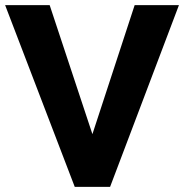

<svg xmlns="http://www.w3.org/2000/svg" viewBox="-23 -730 719 750"><path d="M269 0H407L676 -710H503L338 -206L171 -710H-3Z"/></svg>

Font: RT Raleway ExtraBold
Style: Regular
Weight: 400
Designer: Matt McInerney, Pablo Impallari, Rodrigo Fuenzalida — Edited by Milan Moffatt in April 2016
Foundry: Matt McInerney, Pablo Impallari, Rodrigo Fuenzalida — Edited by Milan Moffatt in April 2016
Version: Version 3.001